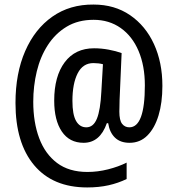

<svg xmlns="http://www.w3.org/2000/svg" viewBox="-20 -739 780 843"><path d="M693 -362Q693 -288 676 -232Q659 -176 627 -144Q595 -112 549 -112Q508 -112 484.5 -135Q461 -158 455 -198H449Q419 -112 347 -112Q285 -112 251.5 -161.5Q218 -211 218 -297Q218 -404 264 -465.5Q310 -527 393 -527Q425 -527 457 -521Q489 -515 514 -506L505 -299Q505 -284 504.5 -270.5Q504 -257 504 -249Q504 -211 516 -195.5Q528 -180 548 -180Q616 -180 616 -364Q616 -450 588.5 -515Q561 -580 510 -616Q459 -652 391 -652Q323 -652 273 -622Q223 -592 190 -541Q157 -490 141.5 -425.5Q126 -361 126 -292Q126 -202 152 -132.5Q178 -63 230.5 -23.5Q283 16 364 16Q409 16 454.5 4.5Q500 -7 536 -25V47Q499 65 456.5 74.5Q414 84 363 84Q212 84 130 -13.5Q48 -111 48 -287Q48 -417 90.5 -514.5Q133 -612 210 -666Q287 -720 391 -719Q483 -719 551 -672.5Q619 -626 656 -545.5Q693 -465 693 -362ZM298 -296Q298 -236 314 -208Q330 -180 359 -180Q390 -180 405.5 -218Q421 -256 425 -337L432 -457Q413 -462 390 -462Q344 -462 321 -417Q298 -372 298 -296Z"/></svg>

Font: Noto Sans Lao UI Cond Med
Style: Regular
Weight: 500
Width: 3
Designer: Monotype Design Team
Foundry: Monotype Imaging Inc.
Version: Version 2.000; ttfautohint (v1.8.4.7-5d5b)